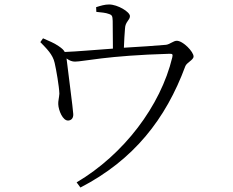

<svg xmlns="http://www.w3.org/2000/svg" viewBox="-20 -788 1040 857"><path d="M410 -735C430 -733 453 -731 465 -726C481 -721 482 -716 483 -695L484 -571C411 -566 324 -558 269 -556C265 -564 257 -572 242 -582C222 -596 199 -605 172 -617L160 -600C187 -572 216 -545 224 -507C231 -477 244 -402 245 -370C244 -353 239 -335 240 -323C241 -296 260 -248 285 -250C298 -251 308 -260 307 -279C307 -294 281 -490 277 -527C291 -517 302 -513 315 -513C351 -513 456 -540 737 -548C750 -548 752 -546 749 -532C697 -315 532 -98 322 26L339 49C577 -74 720 -257 807 -492C813 -509 844 -520 844 -536C844 -557 797 -606 769 -606C754 -606 738 -590 721 -588C679 -584 600 -579 533 -575C534 -603 536 -639 538 -661C539 -691 560 -698 560 -716C560 -735 505 -768 467 -768C448 -768 431 -763 409 -756Z"/></svg>

Font: Noto Serif CJK SC Light
Style: Regular
Weight: 300
Designer: Ryoko NISHIZUKA 西塚涼子 (kana & ideographs); Frank Grießhammer (Latin, Greek & Cyrillic); Wenlong ZHANG 张文龙 (bopomofo); San
Foundry: Adobe
Version: Version 2.001;hotconv 1.1.0;makeotfexe 2.6.0